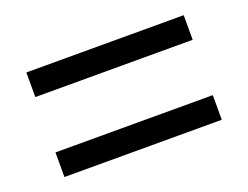

<svg xmlns="http://www.w3.org/2000/svg" viewBox="-63 -622 711 551"><g transform="rotate(-20 293.0 -346.5)"><path d="M52.7 -186.5V-261.7H533.2V-186.5ZM52.7 -430.7V-505.9H533.2V-430.7Z"/></g></svg>

Font: CaskaydiaMono NF SemiLight
Style: Regular
Weight: 350
Designer: Aaron Bell
Foundry: Saja Typeworks
Version: Version 2111.001; ttfautohint (v1.8.4);Nerd Fonts 3.1.1